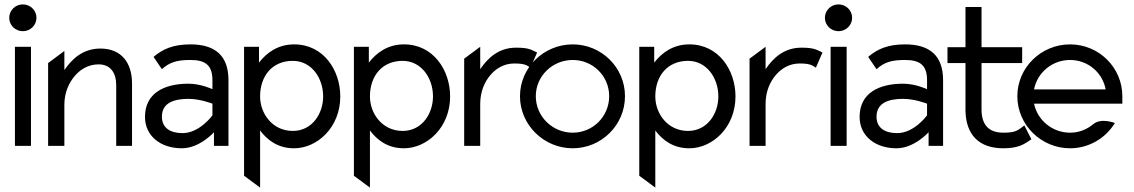

<svg xmlns="http://www.w3.org/2000/svg" viewBox="-20 -664 5160 874"><path d="M22 -583C22 -549 50 -522 84 -522C118 -522 146 -549 146 -583C146 -617 118 -644 84 -644C50 -644 22 -617 22 -583ZM121 0V-451H48V0Z M581 0V-284C581 -379 532 -443 437 -443C359 -443 308 -397 273 -345V-432L199 -377V0H273V-187C273 -243 294 -288 321 -319C345 -347 381 -371 429 -371C484 -371 509 -331 509 -276V0Z M679 -405 717 -349C753 -382 788 -391 847 -391C916 -391 947 -366 947 -299V-258C947 -258 895 -283 838 -283C729 -283 640 -241 640 -132C640 -45 711 11 808 11C889 11 954 -62 954 -62V0H1020V-299C1020 -410 960 -462 847 -462C767 -462 720 -440 679 -405ZM811 -58C756 -58 717 -81 717 -133C717 -197 774 -214 838 -214C892 -214 947 -192 947 -192V-139C947 -139 889 -58 811 -58Z M1319 -462C1245 -462 1194 -424 1159 -379V-451H1091V136L1164 190V-70C1198 -25 1246 11 1319 11C1423 11 1529 -83 1529 -225C1529 -344 1453 -462 1319 -462ZM1313 -68C1220 -68 1164 -147 1164 -225C1164 -318 1219 -387 1313 -387C1397 -387 1451 -310 1451 -225C1451 -147 1401 -68 1313 -68Z M1819 -462C1745 -462 1694 -424 1659 -379V-451H1591V136L1664 190V-70C1698 -25 1746 11 1819 11C1923 11 2029 -83 2029 -225C2029 -344 1953 -462 1819 -462ZM1813 -68C1720 -68 1664 -147 1664 -225C1664 -318 1719 -387 1813 -387C1897 -387 1951 -310 1951 -225C1951 -147 1901 -68 1813 -68Z M2425 -425C2397 -438 2387 -447 2329 -447C2251 -447 2201 -401 2166 -349V-451L2093 -397V0H2166V-191C2166 -247 2186 -292 2213 -323C2237 -351 2273 -375 2321 -375C2366 -375 2377 -368 2395 -356Z M2419 -226C2419 -318 2495 -391 2587 -391C2679 -391 2753 -318 2753 -226C2753 -134 2679 -60 2587 -60C2495 -60 2419 -134 2419 -226ZM2347 -226C2347 -95 2456 11 2587 11C2718 11 2825 -95 2825 -226C2825 -357 2718 -462 2587 -462C2456 -462 2347 -357 2347 -226Z M3118 -462C3044 -462 2993 -424 2958 -379V-451H2890V136L2963 190V-70C2997 -25 3045 11 3118 11C3222 11 3328 -83 3328 -225C3328 -344 3252 -462 3118 -462ZM3112 -68C3019 -68 2963 -147 2963 -225C2963 -318 3018 -387 3112 -387C3196 -387 3250 -310 3250 -225C3250 -147 3200 -68 3112 -68Z M3724 -425C3696 -438 3686 -447 3628 -447C3550 -447 3500 -401 3465 -349V-451L3392 -397V0H3465V-191C3465 -247 3485 -292 3512 -323C3536 -351 3572 -375 3620 -375C3665 -375 3676 -368 3694 -356Z M3735 -583C3735 -549 3763 -522 3797 -522C3831 -522 3859 -549 3859 -583C3859 -617 3831 -644 3797 -644C3763 -644 3735 -617 3735 -583ZM3834 0V-451H3761V0Z M3932 -405 3970 -349C4006 -382 4041 -391 4100 -391C4169 -391 4200 -366 4200 -299V-258C4200 -258 4148 -283 4091 -283C3982 -283 3893 -241 3893 -132C3893 -45 3964 11 4061 11C4142 11 4207 -62 4207 -62V0H4273V-299C4273 -410 4213 -462 4100 -462C4020 -462 3973 -440 3932 -405ZM4064 -58C4009 -58 3970 -81 3970 -133C3970 -197 4027 -214 4091 -214C4145 -214 4200 -192 4200 -192V-139C4200 -139 4142 -58 4064 -58Z M4675 -30 4643 -93C4614 -72 4607 -60 4547 -60C4479 -60 4448 -98 4448 -166V-377H4633V-449H4448V-632H4375V-449H4293V-377H4375V-160C4377 -50 4437 11 4547 11C4616 11 4642 -7 4675 -30Z M4687 -192H5089V-226C5089 -357 4982 -462 4851 -462C4720 -462 4611 -357 4611 -226C4611 -95 4720 11 4851 11C4937 11 5013 -35 5055 -104C5055 -104 4993 -129 4957 -99C4928 -75 4892 -60 4851 -60C4771 -60 4703 -116 4687 -192ZM5013 -257H4687C4702 -334 4770 -391 4851 -391C4932 -391 4999 -334 5013 -257Z"/></svg>

Font: Charger
Style: Regular
Weight: 400
Designer: Jasper
Foundry: Cannot Into Space Fonts
Version: Version 0.98